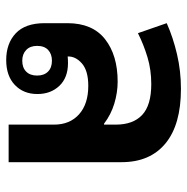

<svg xmlns="http://www.w3.org/2000/svg" viewBox="-12 -598 617 634"><g transform="rotate(90 297.0 -280.5)"><path d="M178 8Q123 8 89.5 -23.5Q56 -55 56 -119V-194Q56 -277 109 -318.5Q162 -360 249 -360Q285 -360 321.5 -349Q358 -338 388 -315H391V-354Q391 -411 359 -441Q327 -471 257 -471Q210 -471 168.5 -458.5Q127 -446 89 -427L56 -522Q103 -543 158.5 -556Q214 -569 273 -569Q391 -569 453 -518Q515 -467 515 -373V0H391V-150Q391 -202 357 -232.5Q323 -263 263 -263Q213 -263 189 -242Q165 -221 166 -195Q176 -196 188 -196Q236 -196 263 -167.5Q290 -139 290 -95Q290 -49 260 -20.5Q230 8 178 8ZM180 -45Q203 -45 216 -58Q229 -71 229 -94Q229 -117 216 -130Q203 -143 180 -143Q158 -143 144.5 -130.5Q131 -118 131 -94Q131 -71 144.5 -58Q158 -45 180 -45Z"/></g></svg>

Font: Noto Sans Thai Looped SemiBold
Style: Regular
Weight: 600
Designer: Sasikarn Vongin, Ben Mitchell
Foundry: The Fontpad Ltd
Version: Version 1.001; ttfautohint (v1.8.4.7-5d5b)